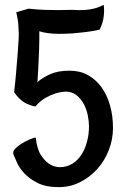

<svg xmlns="http://www.w3.org/2000/svg" viewBox="-20 -687 509 789"><path d="M224.6 0Q253.9 0 276.4 -13.7Q298.8 -27.3 314 -50.3Q329.1 -73.2 337.4 -104Q345.7 -134.8 345.7 -168.9Q345.7 -187.5 340.8 -212.4Q335.9 -237.3 324.7 -258.8Q313.5 -280.3 294.9 -295.4Q276.4 -310.5 250 -310.5Q228.5 -309.6 207 -302.7Q188.5 -296.9 167.5 -285.2Q146.5 -273.4 127 -251Q125 -249 119.1 -250.5Q113.3 -252 107.4 -253.9L91.8 -259.8Q83 -263.7 73.2 -270.5Q65.4 -276.4 56.2 -285.6Q46.9 -294.9 38.1 -308.6Q43 -350.6 45.9 -385.3Q48.8 -419.9 50.8 -445.3Q53.7 -474.6 54.7 -499Q57.6 -528.3 57.1 -549.8Q56.6 -571.3 55.2 -587.4Q53.7 -603.5 51.3 -615.2Q48.8 -627 46.9 -636.7L97.7 -651.4Q131.8 -647.5 163.1 -646.5Q194.3 -645.5 219.7 -645.5Q249 -645.5 274.4 -646.5Q306.6 -644.5 327.6 -646Q348.6 -647.5 362.8 -650.9Q377 -654.3 386.7 -658.2Q396.5 -662.1 406.2 -667Q409.2 -644.5 406.2 -619.1Q403.3 -593.8 389.6 -565.4Q361.3 -558.6 331.5 -555.2Q301.8 -551.8 278.3 -549.8Q250 -547.9 224.6 -547.9Q197.3 -547.9 176.8 -550.8Q156.2 -553.7 141.6 -558.6Q141.6 -544.9 141.6 -525.9Q141.6 -506.8 140.6 -481.4Q138.7 -437.5 137.2 -405.3Q135.7 -373 133.8 -349.6Q156.2 -369.1 187.5 -382.8Q218.8 -396.5 266.6 -396.5Q308.6 -396.5 341.3 -378.4Q374 -360.4 397 -328.6Q419.9 -296.9 432.1 -253.9Q444.3 -210.9 444.3 -161.1Q444.3 -114.3 427.2 -70.3Q410.2 -26.4 379.9 7.3Q349.6 41 309.1 61.5Q268.6 82 221.7 82Q168 82 133.8 64.5Q99.6 46.9 79.1 24.4Q58.6 2 49.8 -19Q41 -40 37.1 -47.9Q29.3 -63.5 43.9 -77.6Q58.6 -91.8 84 -105.5Q93.8 -110.4 102.5 -114.3Q110.4 -117.2 116.7 -119.6Q123 -122.1 127 -121.1Q131.8 -75.2 147.9 -50.3Q164.1 -25.4 180.7 -14.6Q200.2 -1 224.6 0Z"/></svg>

Font: Rancho
Style: Regular
Weight: 400
Designer: Font Diner, Inc
Foundry: Font Diner, Inc
Version: Version 1.000